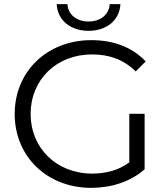

<svg xmlns="http://www.w3.org/2000/svg" viewBox="-20 -901 813 928"><path d="M679 -351H605V-116C552 -77 490 -62 425 -62C253 -62 128 -186 128 -350C128 -516 253 -638 425 -638C507 -638 576 -614 636 -556L684 -604C621 -672 529 -707 422 -707C208 -707 51 -556 51 -350C51 -144 208 7 421 7C518 7 612 -23 679 -83ZM408 -752C493 -752 558 -801 562 -881H510C508 -829 463 -797 408 -797C353 -797 308 -829 306 -881H254C258 -801 323 -752 408 -752Z"/></svg>

Font: Montserrat-Alt1
Style: Regular
Weight: 400
Designer: Differentunic
Foundry: Differentunic
Version: Version 7.222